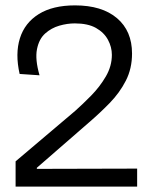

<svg xmlns="http://www.w3.org/2000/svg" viewBox="-20 -694 562 714"><path d="M38 0V-94L260 -282Q287 -306 319 -338.5Q351 -371 373.5 -409.5Q396 -448 396 -490Q396 -519 381.5 -546Q367 -573 337 -590Q307 -607 258 -607Q230 -607 200.5 -598.5Q171 -590 148 -569.5Q125 -549 117.5 -511Q110 -473 127 -414L53 -419Q36 -494 54 -551.5Q72 -609 124 -641.5Q176 -674 259 -674Q359 -674 415 -626.5Q471 -579 471 -495Q471 -439 448 -394Q425 -349 388 -311Q351 -273 309 -237L117 -70V-66L490 -67V0Z"/></svg>

Font: Bricolage Grotesque 48pt Light
Style: Regular
Weight: 300
Designer: Mathieu Triay
Foundry: Atelier Triay
Version: Version 1.000; ttfautohint (v1.8.4.7-5d5b);gftools[0.9.32]